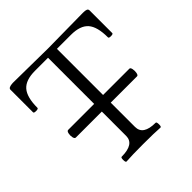

<svg xmlns="http://www.w3.org/2000/svg" viewBox="-179 -803 944 944"><g transform="rotate(-45 293.0 -331.5)"><path d="M170.9 2.9Q165 2.9 164.8 -13.9Q164.6 -30.8 170.9 -30.8Q258.8 -30.8 258.8 -87.9V-256.8H78.1Q70.3 -256.8 67.4 -270Q64.5 -283.2 67.4 -296.6Q70.3 -310.1 78.1 -310.1H258.8V-630.9H168Q103.5 -630.9 75.7 -599.1Q47.9 -567.4 47.9 -493.2Q47.9 -487.3 32.5 -487.1Q17.1 -486.8 17.1 -493.2V-650.9Q17.1 -664.6 48.8 -666Q89.4 -666 169.9 -664.6Q250.5 -663.1 291 -663.1Q332 -663.1 414.1 -664.6Q496.1 -666 537.1 -666Q553.7 -666 560.8 -662.6Q567.9 -659.2 567.9 -650.9V-493.2Q567.9 -487.3 553 -487.1Q538.1 -486.8 538.1 -493.2Q538.1 -567.4 510.3 -599.1Q482.4 -630.9 418 -630.9H320.8V-310.1H503.9Q510.7 -310.1 513.4 -296.6Q516.1 -283.2 513.4 -270Q510.7 -256.8 503.9 -256.8H320.8V-87.9Q320.8 -30.8 407.2 -30.8Q413.1 -30.8 413.3 -13.9Q413.6 2.9 407.2 2.9Q368.2 0 288.1 0Q210 0 170.9 2.9Z"/></g></svg>

Font: Junicode SmCond Light
Style: Regular
Weight: 300
Width: 4
Designer: Peter S. Baker
Version: Version 2.206